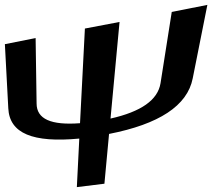

<svg xmlns="http://www.w3.org/2000/svg" viewBox="-102 -763 870 787"><path d="M326 -10 345 -214C549 -254 666 -329 688 -442L748 -743L602 -714L556 -422C545 -353 476 -305 351 -277L388 -673L246 -646L226 -258C107 -249 48 -275 48 -339L44 -607L-82 -582L-68 -319C-63 -216 33 -177 223 -195L213 4Z"/></svg>

Font: Gamestation Warped
Style: Regular
Weight: 400
Designer: Jonas Hecksher
Foundry: Jonas Hecksher, Playtypeª, e-types AS
Version: Version 1.003